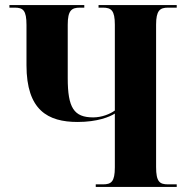

<svg xmlns="http://www.w3.org/2000/svg" viewBox="-20 -734 734 754"><path d="M356 0H674V-10H640C607 -10 593 -20 593 -78V-637C593 -693 608 -704 640 -704H674V-714H367V-704H384C417 -704 431 -693 431 -637V-300C412 -286 379 -273 346 -273C270 -273 246 -311 246 -427V-637C246 -693 261 -704 294 -704H311V-714H17V-704H38C71 -704 84 -693 84 -636V-478C84 -301 168 -255 285 -255C362 -255 411 -275 431 -288V-77C431 -20 417 -10 384 -10H356Z"/></svg>

Font: Noto Serif Display Condensed ExtraBold
Style: Regular
Weight: 800
Width: 3
Designer: Monotype Design Team
Foundry: Monotype Imaging Inc.
Version: Version 2.009